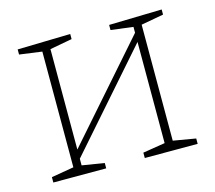

<svg xmlns="http://www.w3.org/2000/svg" viewBox="-81 -626 814 726"><g transform="rotate(-15 325.5 -263.0)"><path d="M608 -526V-506L520 -490V-36L608 -21V0H401V-21L488 -35V-431L163 -61V-35L250 -21V0H43V-21L131 -36V-489L43 -501V-521L250 -526V-506L163 -490V-97L488 -467V-490L401 -501V-521Z"/></g></svg>

Font: Bitter Pro ExtraLight
Style: Regular
Weight: 275
Designer: Sol Matas, and Bitter project Authors
Foundry: Sol Matas
Version: Version 1.010